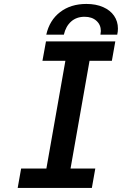

<svg xmlns="http://www.w3.org/2000/svg" viewBox="-20 -930 640 950"><path d="M84.5 -96H209.5L303.5 -629H190L207.5 -725H550.5L533.5 -629H423L329 -96H451.5L434.5 0H67.5ZM407.5 -910.5Q454.5 -910.5 490 -895Q525.5 -879.5 544.5 -851.8Q563.5 -824 563.5 -788.5Q563.5 -773 560 -758.5H477Q479 -770.5 479 -776.5Q479 -807.5 457 -827.2Q435 -847 398.5 -847Q358.5 -847 332 -823.5Q305.5 -800 296 -758.5H209Q225 -830 277.5 -870.2Q330 -910.5 407.5 -910.5Z"/></svg>

Font: JuliaMono SemiBoldItalic
Style: Regular
Weight: 600
Italic angle: -9°
Monospace: yes
Designer: cormullion
Foundry: corm
Version: Version 0.049; ttfautohint (v1.8.4)